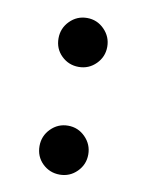

<svg xmlns="http://www.w3.org/2000/svg" viewBox="-57 -462 386 504"><g transform="rotate(10 135.5 -209.5)"><path d="M70.8 -352.5Q70.8 -379.4 89.8 -398.7Q108.9 -418 135.7 -418Q162.6 -418 181.6 -398.7Q200.7 -379.4 200.7 -352.5Q200.7 -325.7 181.6 -306.6Q162.6 -287.6 135.7 -287.6Q108.9 -287.6 89.8 -306.2Q70.8 -324.7 70.8 -352.5ZM70.8 -65.4Q70.8 -92.3 89.8 -111.6Q108.9 -130.9 135.7 -130.9Q162.6 -130.9 181.6 -111.6Q200.7 -92.3 200.7 -65.4Q200.7 -38.6 181.6 -19.5Q162.6 -0.5 135.7 -0.5Q108.9 -0.5 89.8 -19Q70.8 -37.6 70.8 -65.4Z"/></g></svg>

Font: Vazirmatn RD UI FD
Style: Regular
Weight: 400
Designer: Saber Rastikerdar
Foundry: Saber Rastikerdar
Version: Version 33.003